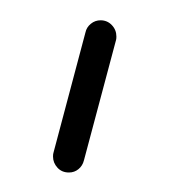

<svg xmlns="http://www.w3.org/2000/svg" viewBox="-20 -103 170 193"><path d="M33.3 54.4Q33.3 51.9 33.7 50.7L65.9 -70.4Q67 -75.6 71.3 -79.1Q75.6 -82.6 81.1 -82.6Q87.8 -82.6 92.4 -77.8Q97 -73 97 -66.3Q97 -64.1 96.7 -63L64.4 58.1Q63 63.7 58.9 67Q54.8 70.4 49.3 70.4Q42.2 70.4 37.8 65.6Q33.3 60.7 33.3 54.4Z"/></svg>

Font: 26F Galaxy Hebrew Ultra Light
Style: Regular
Weight: 200
Designer: C₂₉H₂₅N₃O₅
Version: Version 1.000